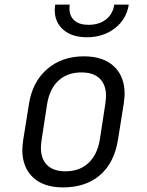

<svg xmlns="http://www.w3.org/2000/svg" viewBox="-20 -805 640 835"><path d="M77 -154Q77 -167 81 -197L106 -353Q121 -449 185 -504.5Q249 -560 345 -560Q429 -560 475.5 -516.5Q522 -473 522 -396Q522 -383 518 -353L493 -197Q477 -97 415 -43.5Q353 10 254 10Q170 10 123.5 -33.5Q77 -77 77 -154ZM414 -197 438 -353Q441 -373 441 -388Q441 -437 413.5 -463.5Q386 -490 334 -490Q273 -490 234.5 -454.5Q196 -419 185 -353L161 -197Q158 -178 158 -162Q158 -113 185.5 -86.5Q213 -60 265 -60Q326 -60 364.5 -96Q403 -132 414 -197ZM218 -762Q218 -769 220 -785H283Q282 -779 282 -769Q282 -735 303.5 -716Q325 -697 365 -697Q411 -697 441 -720.5Q471 -744 477 -785H540Q530 -721 479.5 -682Q429 -643 358 -643Q293 -643 255.5 -675.5Q218 -708 218 -762Z"/></svg>

Font: JetBrains Mono Semi Light
Style: Italic
Weight: 350
Italic angle: -9°
Monospace: yes
Designer: Philipp Nurullin, Konstantin Bulenkov
Foundry: JetBrains
Version: 2.002